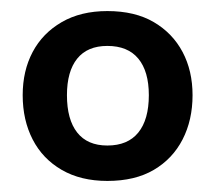

<svg xmlns="http://www.w3.org/2000/svg" viewBox="-20 -737 390 347"><path d="M174 -410Q126 -410 91.5 -430Q57 -450 39 -485Q21 -520 21 -565Q21 -609 39 -643Q57 -677 91.5 -697Q126 -717 174 -717Q224 -717 258 -697Q292 -677 310 -643Q328 -609 328 -565Q328 -520 310 -485Q292 -450 258 -430Q224 -410 174 -410ZM174 -474Q211 -474 230 -497.5Q249 -521 249 -565Q249 -608 230 -631Q211 -654 174 -654Q138 -654 119.5 -631Q101 -608 101 -565Q101 -521 119.5 -497.5Q138 -474 174 -474Z"/></svg>

Font: Muli Medium
Style: Regular
Weight: 500
Designer: Vernon Adams
Foundry: Vernon Adams
Version: Version 2.100; ttfautohint (v1.8.1.43-b0c9)